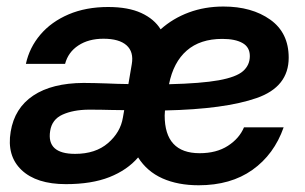

<svg xmlns="http://www.w3.org/2000/svg" viewBox="-20 -547 919 579"><path d="M178.7 8.3Q89.8 8.3 44.9 -34.4Q0 -77.1 12.2 -149.9Q23.9 -221.2 80.3 -258.8Q136.7 -296.4 231.9 -296.9Q250.5 -296.9 267.3 -296.4Q284.2 -295.9 301.8 -295.4Q316.9 -294.9 333 -294.2Q349.1 -293.5 367.2 -293.5L377.4 -353.5Q383.8 -390.6 361.6 -410.4Q339.4 -430.2 292 -430.2Q247.1 -430.2 216.3 -409.9Q185.5 -389.6 176.3 -354.5H58.1Q68.8 -403.8 101.8 -442.6Q134.8 -481.4 187 -503.7Q239.3 -525.9 306.2 -525.9Q366.7 -525.9 406 -507.8Q445.3 -489.7 464.4 -458.5Q501.5 -491.7 549.6 -509.5Q597.7 -527.3 653.8 -527.3Q739.3 -527.3 794.9 -487.8Q850.6 -448.2 850.6 -373Q850.6 -285.2 754.4 -251.5Q658.2 -217.8 477.5 -213.9Q476.6 -205.1 476.6 -198.7Q476.6 -85 582 -85Q632.8 -85 667.2 -107.2Q701.7 -129.4 715.8 -163.1H835.4Q806.6 -81.1 741.2 -34.7Q675.8 11.7 579.1 11.7Q516.6 11.7 470 -9Q423.3 -29.8 396.5 -72.3Q363.8 -34.2 310.1 -12.9Q256.3 8.3 178.7 8.3ZM489.7 -293Q586.9 -295.4 639.6 -304.9Q692.4 -314.5 712.9 -332.5Q733.4 -350.6 733.4 -377.9Q733.4 -404.8 711.4 -417.2Q689.5 -429.7 650.4 -429.7Q583.5 -429.7 543.2 -394.5Q502.9 -359.4 489.7 -293ZM354.5 -214.8Q345.7 -214.8 336.7 -215.1Q327.6 -215.3 318.8 -215.3Q300.3 -215.8 282 -216.1Q263.7 -216.3 246.6 -216.3Q200.7 -215.8 168.7 -201.4Q136.7 -187 131.3 -152.3Q120.1 -83 206.5 -83Q268.1 -83 305.7 -115.5Q343.3 -147.9 350.6 -192.4Z"/></svg>

Font: Inter Display SemiBold
Style: Italic
Weight: 600
Italic angle: -9.39999°
Designer: Rasmus Andersson
Foundry: rsms
Version: Version 4.000;git-a52131595